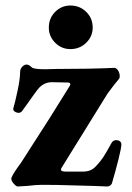

<svg xmlns="http://www.w3.org/2000/svg" viewBox="-20 -671 477 696"><path d="M21 0ZM21 -23Q21 -32 46 -67Q58 -83 62 -90L94 -140Q158 -238 233 -360Q235 -364 235 -366Q235 -372 223 -372L168 -373Q142 -373 123 -354Q117 -348 102 -327Q87 -306 80 -296L59 -267Q54 -262 48 -262Q40 -262 33.5 -266.5Q27 -271 28 -277Q35 -301 44 -343.5Q53 -386 53 -411Q53 -421 60.5 -429Q68 -437 76 -437Q85 -437 95 -427Q102 -420 143 -420L184 -421Q306 -421 394 -425Q402 -425 408 -415.5Q414 -406 414 -395Q414 -388 412 -386Q395 -366 370 -332L204 -64Q201 -60 201 -56Q201 -49 218 -49H281Q296 -49 308 -54Q320 -59 331 -72Q345 -87 354.5 -101.5Q364 -116 385 -154Q391 -163 401 -163Q409 -163 414.5 -159Q420 -155 420 -148Q420 -135 409 -91.5Q398 -48 387 -11Q386 -4 380.5 0.5Q375 5 368 5L318 3Q299 3 244 1Q189 -1 132 -1Q112 -1 78 3L44 5Q39 5 30 -5Q21 -15 21 -23ZM157 -571Q157 -605 180 -628Q203 -651 235 -651Q269 -651 292.5 -628Q316 -605 316 -571Q316 -539 292.5 -516Q269 -493 235 -493Q203 -493 180 -516Q157 -539 157 -571Z"/></svg>

Font: EB Garamond
Style: Bold
Weight: 700
Designer: Georg Duffner and Octavio Pardo
Foundry: Georg Duffner
Version: Version 1.000; ttfautohint (v1.6)